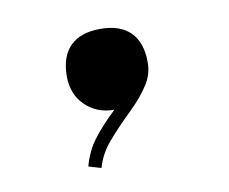

<svg xmlns="http://www.w3.org/2000/svg" viewBox="-43 -177 422 354"><g transform="rotate(-10 168.5 0.5)"><path d="M87.9 -50.8Q87.9 -87.9 107.2 -107.2Q126.5 -126.5 163.6 -126.5Q200.7 -126.5 220 -107.2Q239.3 -87.9 239.3 -50.8Q239.3 -29.3 228.5 -11.7Q215.8 9.3 191.4 33Q167 56.6 147.7 78.9Q128.4 101.1 121.6 126.5L98.1 119.6Q105.5 91.8 121.8 70.3Q138.2 48.8 163.6 24.9Q131.3 24.9 109.6 3.9Q87.9 -17.1 87.9 -50.8Z"/></g></svg>

Font: QumpellkaNo12
Style: Regular
Weight: 500
Designer: gluk (gluksza@wp.pl)
Foundry: gluk (gluksza@wp.pl)
Version: Version 00.480